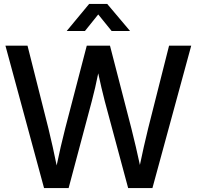

<svg xmlns="http://www.w3.org/2000/svg" viewBox="-20 -961 1005 981"><path d="M7.8 -727.5 205.1 0H330.6L449.2 -444.8C461.4 -489.7 471.7 -536.6 481.9 -586.4C492.7 -536.6 503.4 -489.7 515.1 -444.8L634.8 0H758.8L957 -727.5H843.8L736.8 -304.2C721.7 -242.2 707.5 -180.2 694.8 -118.2C681.6 -180.2 667 -242.2 651.4 -304.2L542 -727.5H423.3L313 -304.2C296.9 -241.7 282.7 -178.7 269.5 -115.7C256.8 -178.7 242.7 -241.7 227.5 -304.2L120.6 -727.5ZM321.3 -802.7H414.1L481.9 -887.2L550.3 -802.7H644V-803.2L527.8 -940.9H435.5L321.3 -803.2Z"/></svg>

Font: Inteeer Medium
Style: Regular
Weight: 500
Designer: Rasmus Andersson
Foundry: rsms
Version: Version 4.001;Glyphs 3.4 (3402)